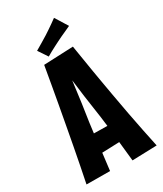

<svg xmlns="http://www.w3.org/2000/svg" viewBox="-222 -976 900 1062"><g transform="rotate(-30 228.0 -445.0)"><path d="M295 5Q289 -50 283 -109.5Q277 -169 270 -230Q263 -291 254 -349Q247 -394 241.5 -435.5Q236 -477 231.5 -514Q227 -551 222.5 -582.5Q218 -614 214 -638L136 -697L324 -705Q331 -662 338 -618.5Q345 -575 352 -532.5Q359 -490 366.5 -448Q374 -406 381 -365Q393 -297 405 -233Q417 -169 429 -110.5Q441 -52 452 0ZM128 -114V-232L324 -229V-121ZM158 -6 8 -7Q18 -56 29 -111.5Q40 -167 51.5 -228.5Q63 -290 75 -355Q85 -410 95.5 -467Q106 -524 116 -582Q126 -640 136 -697L324 -705L240 -630Q235 -600 229 -557Q223 -514 216.5 -461.5Q210 -409 201 -351Q192 -294 185 -234.5Q178 -175 171.5 -117Q165 -59 158 -6ZM181 -724 141 -784Q161 -796 182.5 -808.5Q204 -821 226 -835Q241 -845 255.5 -854.5Q270 -864 284.5 -874.5Q299 -885 313 -895L363 -815Q346 -807 329.5 -799.5Q313 -792 297.5 -785Q282 -778 267 -770Q253 -763 238.5 -755.5Q224 -748 210 -740.5Q196 -733 181 -724Z"/></g></svg>

Font: Truculenta Black
Style: Regular
Weight: 900
Version: Version 1.002